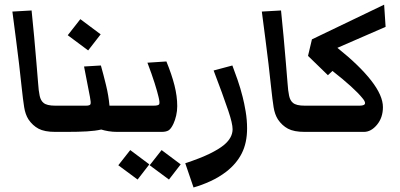

<svg xmlns="http://www.w3.org/2000/svg" viewBox="-20 -577 1751 840"><path d="M221.7 0Q174.8 0 148.7 -13.9Q122.6 -27.8 104.5 -54.7Q90.8 -76.2 85.7 -108.2Q80.6 -140.1 74.7 -195.8Q69.3 -247.6 63.5 -296.6Q57.6 -345.7 50.5 -400.9Q43.5 -456.1 34.2 -526.4L118.2 -531.2Q124 -477.5 129.4 -416.7Q134.8 -356 139.4 -302.2Q144 -248.5 146.5 -215.8Q148.9 -178.7 153.6 -157.7Q158.2 -136.7 170.4 -127Q184.6 -114.7 221.7 -114.7Q241.2 -114.7 249.8 -101.8Q258.3 -88.9 258.3 -56.2Q258.3 -26.4 249 -13.2Q239.7 0 221.7 0Z M221.7 0Q203.6 0 194.3 -13.2Q185.1 -26.4 185.1 -56.2Q185.1 -88.9 193.6 -101.8Q202.1 -114.7 221.7 -114.7H356.4Q373.5 -114.7 376 -121.6Q378.4 -128.4 373.5 -153.3L347.7 -286.1L421.4 -290.5Q432.6 -251 443.8 -204.8Q455.1 -158.7 459 -114.7H502.9Q522.5 -114.7 531 -101.8Q539.6 -88.9 539.6 -56.2Q539.6 -26.4 530.3 -13.2Q521 0 502.9 0H491.7Q473.1 0 455.1 -2.9Q437 -5.9 422.9 -10.3Q397.5 -4.4 360.4 -2.2Q323.2 0 271 0ZM365.7 -356.4 276.4 -422.9 331.5 -493.2 420.4 -426.8Z M719.2 208.5 634.8 146 687 79.6 770.5 142.1ZM582 208.5 497.6 146 549.8 79.6 633.3 142.1ZM502.9 0Q484.9 0 475.6 -13.2Q466.3 -26.4 466.3 -56.2Q466.3 -88.9 474.9 -101.8Q483.4 -114.7 502.9 -114.7H651.4Q671.9 -114.7 676 -120.4Q680.2 -126 673.8 -152.3Q668.9 -173.8 656.5 -213.4Q644 -252.9 625 -302.7L708 -308.1Q731.4 -251 743.4 -203.4Q755.4 -155.8 755.4 -112.8Q755.4 -91.3 750.7 -71.3Q746.1 -51.3 738.8 -35.6Q728.5 -13.7 717.8 -6.8Q707 0 687 0Z M826.7 243.2 790.5 137.2Q856.9 115.2 897.2 95.5Q937.5 75.7 959.5 57.6Q997.6 25.9 997.6 -11.7Q997.6 -36.6 979 -91.8Q967.8 -125.5 950.7 -172.1Q933.6 -218.8 914.6 -268.6L996.6 -290.5Q1006.3 -265.1 1019.3 -228Q1032.2 -190.9 1041.5 -153.3Q1048.3 -127.4 1054.7 -89.8Q1061 -52.2 1061 -15.1Q1061 47.9 1037.8 93.8Q1014.6 139.6 969.7 174.3Q938.5 198.2 900.9 215.6Q863.3 232.9 826.7 243.2Z M1313 0Q1266.1 0 1240 -13.9Q1213.9 -27.8 1195.8 -54.7Q1182.1 -76.2 1177 -108.2Q1171.9 -140.1 1166 -195.8Q1160.6 -247.6 1154.8 -296.6Q1148.9 -345.7 1141.8 -400.9Q1134.8 -456.1 1125.5 -526.4L1209.5 -531.2Q1215.3 -477.5 1220.7 -416.7Q1226.1 -356 1230.7 -302.2Q1235.4 -248.5 1237.8 -215.8Q1240.2 -178.7 1244.9 -157.7Q1249.5 -136.7 1261.7 -127Q1275.9 -114.7 1313 -114.7Q1332.5 -114.7 1341.1 -101.8Q1349.6 -88.9 1349.6 -56.2Q1349.6 -26.4 1340.3 -13.2Q1331.1 0 1313 0Z M1313 0Q1294.9 0 1285.6 -13.2Q1276.4 -26.4 1276.4 -56.2Q1276.4 -88.9 1284.9 -101.8Q1293.5 -114.7 1313 -114.7H1553.2Q1577.1 -114.7 1577.1 -126Q1577.1 -134.3 1565.4 -147.9Q1529.3 -192.4 1434.6 -266.6L1414.6 -248L1327.6 -332.5L1344.7 -404.8L1660.6 -556.6L1667 -459.5L1456.1 -367.7Q1552.7 -290.5 1604 -224.6Q1655.3 -158.7 1655.3 -108.4Q1655.3 -62.5 1629.4 -31.2Q1603.5 0 1572.3 0Z"/></svg>

Font: Markazi Text
Style: Bold
Weight: 700
Designer: Borna Izadpanah (Arabic designer), Fiona Ross (Arabic design director) and Florian Runge (Latin designer)
Foundry: Borna Izadpanah and Florian Runge
Version: Version 1.001; ttfautohint (v1.8.3)